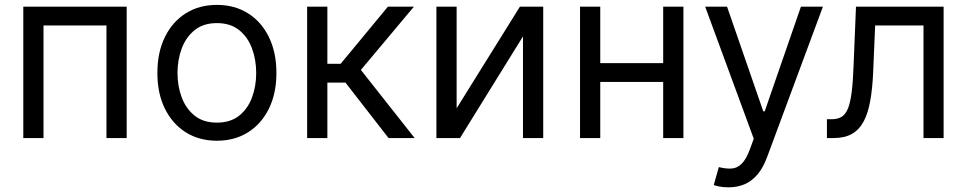

<svg xmlns="http://www.w3.org/2000/svg" viewBox="-20 -573 4014 797"><path d="M76.7 0V-545.4H505.9V0H421.9V-467.3H160.6V0Z M880.4 11.2Q806.6 11.2 751 -23.9Q695.3 -59.1 664.3 -122.3Q633.3 -185.5 633.3 -270Q633.3 -355.5 664.3 -418.9Q695.3 -482.4 751 -517.6Q806.6 -552.7 880.4 -552.7Q954.1 -552.7 1009.8 -517.6Q1065.4 -482.4 1096.4 -418.7Q1127.4 -355 1127.4 -270Q1127.4 -185.5 1096.4 -122.3Q1065.4 -59.1 1009.8 -23.9Q954.1 11.2 880.4 11.2ZM880.4 -64Q936.5 -64 972.7 -92.8Q1008.8 -121.6 1026.1 -168.5Q1043.5 -215.3 1043.5 -270Q1043.5 -324.7 1026.1 -371.8Q1008.8 -418.9 972.7 -448Q936.5 -477.1 880.4 -477.1Q824.2 -477.1 788.1 -448Q752 -418.9 734.4 -371.8Q716.8 -324.7 716.8 -270Q716.8 -215.3 734.4 -168.5Q752 -121.6 788.1 -92.8Q824.2 -64 880.4 -64Z M1254.9 0V-545.4H1338.9V-308.1H1394L1590.3 -545.4H1698.2L1478 -282.7L1701.2 0H1592.8L1414.1 -230H1338.9V0Z M1875.5 -123.5 2138.2 -545.4H2234.9V0H2150.9V-421.9L1889.6 0H1791.5V-545.4H1875.5Z M2752.9 -311V-232.9H2451.7V-311ZM2471.7 -545.4V0H2387.7V-545.4ZM2816.9 -545.4V0H2732.9V-545.4Z M3003.9 204.6Q2982.4 204.6 2965.8 201.2Q2949.2 197.8 2942.9 194.8L2963.9 120.6Q2994.6 128.4 3018.1 126.5Q3041.5 124.5 3059.8 105.7Q3078.1 86.9 3093.3 45.4L3108.9 2.9L2907.2 -545.4H2998L3148.4 -110.8H3154.3L3304.7 -545.4H3396L3164.1 79.6Q3148.4 122.1 3125.5 149.9Q3102.5 177.7 3072.3 191.2Q3042 204.6 3003.9 204.6Z M3412.6 0V-78.1H3432.6Q3457 -78.1 3473.4 -87.9Q3489.7 -97.7 3499.8 -122.3Q3509.8 -147 3515.4 -191.2Q3521 -235.4 3523.4 -304.2L3533.2 -545.4H3897V0H3813.5V-467.3H3612.8L3604.5 -272.9Q3601.6 -206.1 3592.5 -154.8Q3583.5 -103.5 3565.2 -69.1Q3546.9 -34.7 3516.6 -17.3Q3486.3 0 3440.9 0Z"/></svg>

Font: Sahel VF Regular
Style: Regular
Weight: 400
Foundry: Saber Rastikerdar (saber.rastikerdar@gmail.com)
Version: Version 3.4.0